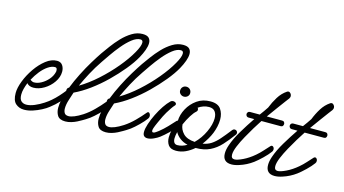

<svg xmlns="http://www.w3.org/2000/svg" viewBox="-73 -876 2079 1159"><g transform="rotate(15 966.5 -296.5)"><path d="M123 15Q92 15 70.5 -4Q49 -23 49 -70Q49 -102 65.5 -145Q82 -188 110 -228.5Q138 -269 172 -295.5Q206 -322 241 -322Q264 -322 275.5 -305.5Q287 -289 287 -266Q287 -232 265 -200Q243 -168 209.5 -148Q176 -128 143 -128Q116 -128 102 -145Q94 -125 89 -106Q84 -87 84 -70Q84 -41 96.5 -29.5Q109 -18 128 -18Q151 -18 179.5 -30Q208 -42 233 -58.5Q258 -75 270 -86Q290 -103 308.5 -123.5Q327 -144 341 -162Q346 -168 352 -168Q358 -168 362.5 -162.5Q367 -157 367 -149Q367 -142 362 -135Q346 -115 322.5 -89.5Q299 -64 270 -42Q254 -29 229 -16Q204 -3 176.5 6Q149 15 123 15ZM141 -160Q161 -160 184.5 -173Q208 -186 226.5 -207.5Q245 -229 251 -254Q252 -256 252 -259Q252 -262 252 -264Q252 -282 239 -282Q218 -282 195 -266.5Q172 -251 151.5 -225.5Q131 -200 115 -170Q119 -167 123 -164.5Q127 -162 131 -161Q133 -160 136 -160Q139 -160 141 -160Z M382 19Q346 19 333 -1.5Q320 -22 320 -50Q320 -76 326.5 -102.5Q333 -129 339 -147Q340 -151 342 -155Q340 -158 340 -163Q340 -180 352 -184Q370 -230 394 -277.5Q418 -325 443 -366Q468 -407 487 -435Q502 -456 523.5 -485.5Q545 -515 572.5 -544Q600 -573 632 -592.5Q664 -612 698 -612Q726 -612 737.5 -600Q749 -588 749 -568Q749 -549 740 -524Q731 -499 716 -472Q695 -434 658 -389Q621 -344 576 -300Q531 -256 482 -220Q433 -184 386 -162Q380 -143 370 -112.5Q360 -82 360 -57Q360 -40 367 -28.5Q374 -17 393 -17Q407 -17 428.5 -25.5Q450 -34 478 -52Q510 -73 539 -102Q568 -131 591 -159Q596 -165 600 -165Q605 -165 609.5 -158.5Q614 -152 614 -144Q614 -134 609 -128Q594 -107 568.5 -82Q543 -57 523 -42Q513 -35 499 -26Q485 -17 453 0Q437 8 418.5 13.5Q400 19 382 19ZM502 -385Q472 -341 448 -296Q424 -251 406 -211Q460 -243 514 -291.5Q568 -340 613 -394Q658 -448 685 -496Q709 -538 709 -560Q709 -577 693 -577Q669 -577 641 -555Q613 -533 586 -500.5Q559 -468 537 -436Q515 -404 502 -385Z M635 19Q599 19 586 -1.5Q573 -22 573 -50Q573 -76 579.5 -102.5Q586 -129 592 -147Q593 -151 595 -155Q593 -158 593 -163Q593 -180 605 -184Q623 -230 647 -277.5Q671 -325 696 -366Q721 -407 740 -435Q755 -456 776.5 -485.5Q798 -515 825.5 -544Q853 -573 885 -592.5Q917 -612 951 -612Q979 -612 990.5 -600Q1002 -588 1002 -568Q1002 -549 993 -524Q984 -499 969 -472Q948 -434 911 -389Q874 -344 829 -300Q784 -256 735 -220Q686 -184 639 -162Q633 -143 623 -112.5Q613 -82 613 -57Q613 -40 620 -28.5Q627 -17 646 -17Q660 -17 681.5 -25.5Q703 -34 731 -52Q763 -73 792 -102Q821 -131 844 -159Q849 -165 853 -165Q858 -165 862.5 -158.5Q867 -152 867 -144Q867 -134 862 -128Q847 -107 821.5 -82Q796 -57 776 -42Q766 -35 752 -26Q738 -17 706 0Q690 8 671.5 13.5Q653 19 635 19ZM755 -385Q725 -341 701 -296Q677 -251 659 -211Q713 -243 767 -291.5Q821 -340 866 -394Q911 -448 938 -496Q962 -538 962 -560Q962 -577 946 -577Q922 -577 894 -555Q866 -533 839 -500.5Q812 -468 790 -436Q768 -404 755 -385Z M1035 -311Q1023 -311 1013.5 -319.5Q1004 -328 1004 -341Q1004 -355 1013 -364Q1022 -373 1035 -373Q1049 -373 1058 -364Q1067 -355 1067 -341Q1067 -328 1057.5 -319.5Q1048 -311 1035 -311ZM887 -11Q874 -11 866 -18.5Q858 -26 858 -43Q858 -64 868 -94.5Q878 -125 894 -157.5Q910 -190 928.5 -217.5Q947 -245 964 -261Q971 -268 981 -268Q989 -268 995 -264Q1001 -260 1001 -254Q1001 -249 996 -244Q989 -237 978.5 -221.5Q968 -206 958 -189.5Q948 -173 943 -162Q934 -143 923 -119Q912 -95 907 -80Q904 -70 904 -65Q904 -54 912 -54Q919 -54 928 -60.5Q937 -67 944 -72Q969 -92 990.5 -114.5Q1012 -137 1030 -157Q1034 -162 1040 -162Q1045 -162 1049.5 -156.5Q1054 -151 1054 -143Q1054 -134 1049 -128Q1034 -107 1007.5 -81.5Q981 -56 961 -41Q948 -31 926.5 -21Q905 -11 887 -11Z M1073 17Q1039 17 1025 -2.5Q1011 -22 1011 -51Q1011 -75 1018.5 -103.5Q1026 -132 1038 -160Q1039 -199 1059.5 -237Q1080 -275 1115.5 -300Q1151 -325 1199 -325Q1246 -325 1264.5 -298Q1283 -271 1283 -234Q1283 -212 1278 -189.5Q1273 -167 1265 -147Q1257 -127 1245 -106.5Q1233 -86 1218 -66Q1248 -71 1270.5 -85.5Q1293 -100 1316 -126Q1339 -152 1370 -192Q1376 -199 1383 -199Q1391 -199 1396.5 -194Q1402 -189 1402 -181Q1402 -175 1398 -170Q1369 -130 1339.5 -98Q1310 -66 1273 -48Q1236 -30 1184 -30Q1160 -9 1132 4Q1104 17 1073 17ZM1131 -242Q1119 -233 1102 -206Q1085 -179 1071 -147Q1073 -116 1096.5 -91.5Q1120 -67 1169 -64Q1205 -99 1227 -146.5Q1249 -194 1249 -232Q1249 -258 1237 -274Q1225 -290 1199 -290Q1181 -290 1164 -284Q1147 -278 1133 -268Q1138 -263 1138 -256Q1138 -248 1131 -242ZM1046 -53Q1046 -37 1052.5 -27.5Q1059 -18 1073 -18Q1102 -18 1132 -36Q1103 -43 1083 -58.5Q1063 -74 1052 -94Q1046 -70 1046 -53Z M1418 10Q1363 10 1363 -45Q1363 -68 1373 -97Q1388 -141 1418.5 -192Q1449 -243 1481 -290H1445Q1437 -290 1432.5 -295.5Q1428 -301 1428 -308Q1428 -314 1432.5 -319.5Q1437 -325 1445 -325H1506Q1517 -339 1526 -352.5Q1535 -366 1544 -379Q1558 -415 1578.5 -448Q1599 -481 1629 -501Q1634 -504 1638 -504Q1646 -504 1652 -496.5Q1658 -489 1658 -480Q1658 -473 1653 -465Q1650 -461 1634 -440Q1618 -419 1596 -388.5Q1574 -358 1550 -325H1646Q1655 -325 1659 -319.5Q1663 -314 1663 -308Q1663 -301 1659 -295.5Q1655 -290 1646 -290H1526L1517 -276Q1508 -263 1490.5 -234Q1473 -205 1453.5 -170Q1434 -135 1420.5 -102.5Q1407 -70 1407 -49Q1407 -24 1428 -24Q1445 -24 1479.5 -40.5Q1514 -57 1548 -86Q1568 -103 1585 -122Q1602 -141 1617 -157Q1621 -162 1627 -162Q1632 -162 1636.5 -156.5Q1641 -151 1641 -143Q1641 -134 1636 -128Q1621 -107 1594.5 -81.5Q1568 -56 1548 -41Q1510 -13 1466 1Q1439 10 1418 10Z M1688 10Q1633 10 1633 -45Q1633 -68 1643 -97Q1658 -141 1688.5 -192Q1719 -243 1751 -290H1715Q1707 -290 1702.5 -295.5Q1698 -301 1698 -308Q1698 -314 1702.5 -319.5Q1707 -325 1715 -325H1776Q1787 -339 1796 -352.5Q1805 -366 1814 -379Q1828 -415 1848.5 -448Q1869 -481 1899 -501Q1904 -504 1908 -504Q1916 -504 1922 -496.5Q1928 -489 1928 -480Q1928 -473 1923 -465Q1920 -461 1904 -440Q1888 -419 1866 -388.5Q1844 -358 1820 -325H1916Q1925 -325 1929 -319.5Q1933 -314 1933 -308Q1933 -301 1929 -295.5Q1925 -290 1916 -290H1796L1787 -276Q1778 -263 1760.5 -234Q1743 -205 1723.5 -170Q1704 -135 1690.5 -102.5Q1677 -70 1677 -49Q1677 -24 1698 -24Q1715 -24 1749.5 -40.5Q1784 -57 1818 -86Q1838 -103 1855 -122Q1872 -141 1887 -157Q1891 -162 1897 -162Q1902 -162 1906.5 -156.5Q1911 -151 1911 -143Q1911 -134 1906 -128Q1891 -107 1864.5 -81.5Q1838 -56 1818 -41Q1780 -13 1736 1Q1709 10 1688 10Z"/></g></svg>

Font: Meow Script
Style: Regular
Weight: 400
Designer: Robert E. Leuschke
Foundry: Robert E. Leuschke
Version: Version 1.010; ttfautohint (v1.8.3)